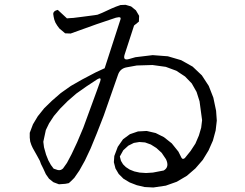

<svg xmlns="http://www.w3.org/2000/svg" viewBox="-20 -790 1040 816"><path d="M264.6 -97.7 284.2 -134.8 307.6 -184.6 334 -247.1 392.6 -407.2 406.2 -445.3Q412.1 -463.9 393.6 -453.1L347.7 -422.9L304.7 -392.6L267.6 -360.4L235.4 -328.1L209 -296.9L188.5 -265.6L174.8 -237.3L164.1 -187.5L167 -164.1L175.8 -132.8L185.5 -108.4L196.3 -88.9L208 -73.2L225.6 -67.4Q238.3 -64.5 248 -74.2ZM675.8 -65.4Q701.2 -80.1 685.5 -113.3L667 -140.6L644.5 -161.1L621.1 -175.8L596.7 -184.6L572.3 -186.5L548.8 -182.6L525.4 -170.9L503.9 -151.4L489.3 -125L494.1 -106.4L502.9 -91.8L514.6 -80.1L531.2 -69.3L550.8 -61.5L573.2 -56.6L600.6 -54.7L629.9 -56.6ZM232.4 -668.9 223.6 -680.7 215.8 -693.4 210.9 -706.1 208 -718.8 206.1 -731.4Q207 -744.1 225.6 -748L264.6 -711.9L275.4 -712.9L292 -713.9L331.1 -718.8L382.8 -725.6L394.5 -727.5L414.1 -735.4L454.1 -753.9L472.7 -761.7L492.2 -768.6L513.7 -769.5L537.1 -762.7L557.6 -746.1L571.3 -722.7L570.3 -698.2L549.8 -681.6L509.8 -558.6Q501 -531.2 528.3 -539.1L555.7 -546.9L628.9 -555.7L693.4 -550.8L750 -534.2L798.8 -506.8L837.9 -469.7L867.2 -424.8L886.7 -375L898.4 -319.3L901.4 -277.3L896.5 -235.4L884.8 -192.4L866.2 -150.4L841.8 -110.4L810.5 -74.2L774.4 -43L731.4 -17.6L684.6 -1L631.8 6.8L594.7 4.9L561.5 -2.9L531.2 -14.6L504.9 -30.3L484.4 -50.8L470.7 -74.2L463.9 -100.6L465.8 -127L480.5 -166L502.9 -198.2L532.2 -219.7L566.4 -231.4L603.5 -233.4L641.6 -224.6L676.8 -207L710 -180.7L738.3 -145.5L751 -120.1Q755.9 -110.4 765.6 -118.2L790 -148.4L810.5 -179.7L825.2 -213.9L835 -247.1L838.9 -279.3L834 -315.4L828.1 -359.4L815.4 -399.4L794.9 -435.5L766.6 -464.8L729.5 -489.3L684.6 -505.9L627.9 -513.7L561.5 -511.7L518.6 -503.9Q490.2 -499 481.4 -471.7L420.9 -298.8L391.6 -223.6L365.2 -159.2L340.8 -107.4L317.4 -65.4L295.9 -34.2L282.2 -20.5L272.5 -11.7L257.8 -8.8L230.5 -6.8L207 -15.6L188.5 -30.3L174.8 -49.8L164.1 -73.2L154.3 -92.8L149.4 -106.4L137.7 -127.9L119.1 -161.1L113.3 -173.8L108.4 -188.5L106.4 -205.1V-225.6L120.1 -261.7L140.6 -295.9L168 -330.1L201.2 -362.3L238.3 -394.5L281.2 -424.8L329.1 -452.1L386.7 -482.4L424.8 -500L492.2 -708Q495.1 -717.8 484.4 -716.8L472.7 -714.8L391.6 -687.5L280.3 -647.5L256.8 -648.4L244.1 -659.2Z"/></svg>

Font: B2 Hana
Style: Regular
Weight: 500
Version: 2020-08-05; (max)